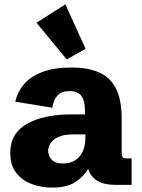

<svg xmlns="http://www.w3.org/2000/svg" viewBox="-20 -853 654 886"><path d="M219.7 12.7Q169.9 12.7 126 -3.9Q82 -20.5 54.7 -55.7Q27.3 -90.8 27.3 -147Q27.3 -237.8 104.2 -281.5Q181.2 -325.2 312.5 -325.2H372.1V-340.8Q372.1 -388.2 355.7 -410.4Q339.4 -432.6 301.8 -432.6Q265.1 -432.6 246.1 -413.1Q227.1 -393.6 221.2 -356L50.3 -383.8Q60.1 -427.7 90.1 -463.6Q120.1 -499.5 174.6 -520.5Q229 -541.5 311 -541.5Q382.8 -541.5 434.6 -520Q486.3 -498.5 513.9 -446.8Q541.5 -395 541.5 -303.7V-149.4Q541.5 -132.8 546.1 -127.4Q550.8 -122.1 565.9 -122.1H587.4V0H511.2Q410.6 0 386.7 -73.2Q367.7 -40 328.9 -13.7Q290 12.7 219.7 12.7ZM271 -98.6Q318.4 -98.6 346.2 -130.1Q374 -161.6 374 -218.8V-232.9H320.8Q273.9 -232.9 248.3 -220.7Q222.7 -208.5 212.4 -190.9Q202.1 -173.3 202.1 -157.2Q202.1 -146 207.5 -132.6Q212.9 -119.1 227.5 -108.9Q242.2 -98.6 271 -98.6ZM288.1 -578.6 148.4 -748 281.7 -833 375 -627.9Z"/></svg>

Font: Schibsted Grotesk ExtraBold
Style: Regular
Weight: 800
Designer: Bakken & Baeck AS, Henrik Kongsvoll
Foundry: Schibsted ASA
Version: Version 1.100; ttfautohint (v1.8.4.7-5d5b);gftools[0.9.25]